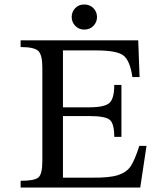

<svg xmlns="http://www.w3.org/2000/svg" viewBox="-20 -837 678 857"><path d="M634 -186 606 0H72V-30Q134 -30 151.5 -45Q169 -60 169 -118V-535Q169 -592 151 -609.5Q133 -627 72 -627V-657H597L603 -493H571Q560 -568 530 -590Q500 -612 408 -612H261V-358H378Q447 -358 468.5 -377.5Q490 -397 490 -458H522V-226H490Q490 -286 469.5 -302.5Q449 -319 378 -319H261V-44H390Q469 -43 507 -55.5Q545 -68 563 -94.5Q581 -121 602 -186ZM356 -705Q332 -705 316 -721.5Q300 -738 300 -761Q300 -784 315.5 -800.5Q331 -817 356 -817Q381 -817 397 -800.5Q413 -784 413 -761Q413 -738 397 -721.5Q381 -705 356 -705Z"/></svg>

Font: myMathFont
Style: Regular
Weight: 400
Designer: Ross Mills, John Hudson & Paul Hanslow, Tiro Typeworks Ltd; with prior portions MicroPress Inc., and Coen Hoffman. Math 
Foundry: Tiro Typeworks Ltd
Version: Version 2.13 b171